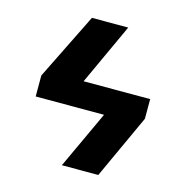

<svg xmlns="http://www.w3.org/2000/svg" viewBox="-107 -829 904 931"><g transform="rotate(15 345.0 -364.0)"><path d="M423.3 -728 281.6 -420.5H615.8V-321.7L468 0H285.2L419.4 -289.1H76.3V-394.5L241.1 -728Z"/></g></svg>

Font: Inter P Extra Bold
Style: Regular
Weight: 800
Designer: Rasmus Andersson
Foundry: rsms
Version: Version 3.018;git-588b23468